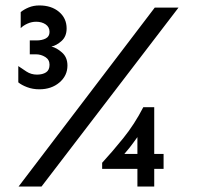

<svg xmlns="http://www.w3.org/2000/svg" viewBox="-20 -682 720 702"><path d="M124 -355.5Q99.6 -355.5 79.1 -363.3Q58.6 -371.1 46.9 -380.9V-440.4Q59.6 -431.6 76.7 -420.4Q93.8 -409.2 115.2 -409.2Q135.7 -409.2 148.4 -417.5Q161.1 -425.8 161.1 -445.3Q161.1 -463.9 145.5 -473.6Q129.9 -483.4 111.3 -483.4H88.9V-534.2H113.3Q133.8 -534.2 147.5 -541.5Q161.1 -548.8 161.1 -565.4Q161.1 -583 147 -592.8Q132.8 -602.5 112.3 -602.5Q95.7 -602.5 80.6 -595.7Q65.4 -588.9 55.7 -579.1V-637.7Q67.4 -647.5 85 -654.8Q102.5 -662.1 124 -662.1Q168 -662.1 195.8 -638.7Q223.6 -615.2 223.6 -578.1Q223.6 -548.8 205.1 -532.2Q186.5 -515.6 168 -511.7Q186.5 -507.8 206.5 -490.2Q226.6 -472.7 226.6 -442.4Q226.6 -405.3 197.3 -380.4Q168 -355.5 124 -355.5ZM47.9 0 545.9 -654.3H632.8L131.8 0ZM482.4 0V-64.5H353.5V-86.9Q389.6 -126 430.7 -176.8Q471.7 -227.5 503.9 -290H543.9V-119.1H578.1V-64.5H543.9V0ZM434.6 -119.1H482.4V-180.7Q473.6 -168.9 467.8 -160.6Q461.9 -152.3 454.6 -143.1Q447.3 -133.8 434.6 -119.1Z"/></svg>

Font: Sen Medium
Style: Regular
Weight: 500
Designer: Kosal Sen, Philatype
Foundry: Philatype
Version: Version 2.000;gftools[0.9.31]